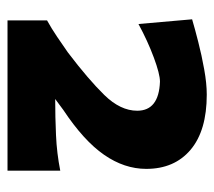

<svg xmlns="http://www.w3.org/2000/svg" viewBox="-50 -870 579 519"><g transform="rotate(90 239.5 -610.5)"><path d="M35.2 -341.3V-448.2Q56.6 -460 79.3 -475.3Q102.1 -490.7 121.6 -504.4Q194.3 -559.6 236.8 -603Q279.3 -646.5 279.3 -691.9Q279.3 -750.5 200.7 -753.4Q180.2 -753.4 135.5 -736.8Q90.8 -720.2 44.9 -695.3L32.2 -840.3Q57.1 -847.7 93.3 -856.9Q129.4 -866.2 167.5 -873Q205.6 -879.9 235.8 -879.9Q333 -879.9 384.8 -836.2Q436.5 -792.5 436.5 -716.3Q436.5 -657.2 398.4 -602.3Q360.4 -547.4 277.3 -492.2L247.6 -470.2Q296.4 -470.2 345.5 -472.4Q394.5 -474.6 441.4 -483.9V-341.3Z"/></g></svg>

Font: Pinar ExtraBold
Style: Regular
Weight: 800
Designer: Amin Abedi
Version: Version 3.000